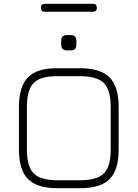

<svg xmlns="http://www.w3.org/2000/svg" viewBox="-20 -993 726 1013"><path d="M217 -931Q196 -931 196 -952Q196 -973 217 -973H470Q491 -973 491 -952Q491 -931 470 -931ZM333 -727Q303 -727 303 -758V-778Q303 -808 333 -808H353Q383 -808 383 -778V-758Q383 -727 353 -727ZM283 0Q176 0 128 -48Q80 -96 80 -203V-430Q80 -537 128 -585.5Q176 -634 282 -633H403Q510 -633 558 -584.5Q606 -536 606 -430V-203Q606 -96 558 -48Q510 0 403 0ZM122 -203Q122 -114 158 -78Q194 -42 283 -42H403Q492 -42 528 -78Q564 -114 564 -203V-430Q564 -518 528 -554.5Q492 -591 403 -591H282Q194 -592 158 -555.5Q122 -519 122 -430Z"/></svg>

Font: Jura Light
Style: Regular
Weight: 300
Designer: Daniel Johnson, Alexei Vanyashin
Foundry: Daniel Johnson
Version: Version 5.103